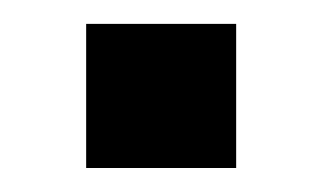

<svg xmlns="http://www.w3.org/2000/svg" viewBox="-20 -140 269 160"><path d="M51.8 0V-120.1H176.8V0Z"/></svg>

Font: TASA Orbiter Deck Medium
Style: Regular
Weight: 500
Designer: Weizhong Zhang
Version: Version 1.000;Glyphs 3.1.2 (3151)